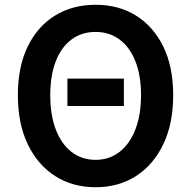

<svg xmlns="http://www.w3.org/2000/svg" viewBox="-20 -772 802 806"><path d="M263 -327V-442H500V-327ZM381 14Q285 14 211.5 -33Q138 -80 96.5 -166.5Q55 -253 55 -372Q55 -492 96.5 -577Q138 -662 211.5 -707Q285 -752 381 -752Q478 -752 551 -706.5Q624 -661 665.5 -576.5Q707 -492 707 -372Q707 -253 665.5 -166.5Q624 -80 551 -33Q478 14 381 14ZM381 -101Q439 -101 482 -134.5Q525 -168 548.5 -229Q572 -290 572 -372Q572 -455 548.5 -514.5Q525 -574 482 -606Q439 -638 381 -638Q323 -638 280 -606Q237 -574 214 -514.5Q191 -455 191 -372Q191 -290 214 -229Q237 -168 280 -134.5Q323 -101 381 -101Z"/></svg>

Font: Noto Sans JP SemiBold
Style: Regular
Weight: 600
Designer: Ryoko NISHIZUKA  (kana, bopomofo & ideographs); Paul D. Hunt (Latin, Greek & Cyrillic); Sandoll Communications , Soo-you
Foundry: Adobe
Version: Version 2.004-H2;hotconv 1.0.118;makeotfexe 2.5.65603